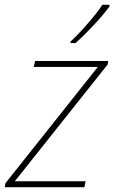

<svg xmlns="http://www.w3.org/2000/svg" viewBox="-33 -783 478 803"><path d="M-13 0 -10 -17 376 -503H108L114 -528H420L417 -513L29 -25H325L320 0ZM262 -603V-609Q284 -629 309.5 -657Q335 -685 358 -713Q381 -741 395 -763H425V-756Q400 -722 360 -679Q320 -636 283 -603Z"/></svg>

Font: Noto Sans Disp Thin
Style: Italic
Weight: 100
Italic angle: -12°
Designer: Monotype Design Team
Foundry: Monotype Imaging Inc.
Version: Version 2.000;GOOG;noto-source:20170915:90ef993387c0